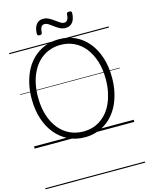

<svg xmlns="http://www.w3.org/2000/svg" viewBox="-201 -1229 1331 1727"><g transform="rotate(-15 464.0 -365.5)"><path d="M466 19Q382 19 313.5 -14Q245 -47 195 -107Q145 -167 117.5 -251Q90 -335 90 -438Q90 -506 102.5 -566.5Q115 -627 138 -678Q161 -729 194 -768.5Q227 -808 269 -836.5Q311 -865 360.5 -879.5Q410 -894 466 -894Q548 -894 616.5 -861.5Q685 -829 734.5 -768.5Q784 -708 811 -624.5Q838 -541 838 -438Q838 -370 825.5 -309.5Q813 -249 790 -198Q767 -147 734 -107Q701 -67 659.5 -39Q618 -11 569 4Q520 19 466 19ZM466 -35Q511 -35 552 -47Q593 -59 628 -83.5Q663 -108 691 -142.5Q719 -177 738.5 -222.5Q758 -268 769 -321.5Q780 -375 780 -438Q780 -532 756.5 -606Q733 -680 691 -733Q649 -786 591.5 -813.5Q534 -841 466 -841Q419 -841 378 -828.5Q337 -816 301.5 -792Q266 -768 238 -733Q210 -698 190 -653Q170 -608 159.5 -554.5Q149 -501 149 -438Q149 -344 172.5 -269.5Q196 -195 238.5 -142.5Q281 -90 338.5 -62.5Q396 -35 466 -35ZM308 -973Q286 -973 286 -994Q288 -1049 311 -1078.5Q334 -1108 374 -1108Q403 -1108 427 -1095.5Q451 -1083 472.5 -1067Q494 -1051 513 -1038Q532 -1025 552 -1025Q572 -1025 582.5 -1042.5Q593 -1060 594 -1092Q595 -1110 618 -1110Q632 -1110 637 -1105.5Q642 -1101 642 -1089Q640 -1035 616.5 -1005.5Q593 -976 551 -976Q523 -976 499 -988.5Q475 -1001 454 -1017Q433 -1033 413.5 -1046Q394 -1059 374 -1059Q355 -1059 344.5 -1043Q334 -1027 332 -993Q331 -982 326 -977.5Q321 -973 308 -973ZM0 369H928V379H0ZM0 -20H928V0H0ZM0 -505H928V-500H0ZM0 -889H928V-879H0Z"/></g></svg>

Font: Playwrite HR Lijeva Guides
Style: Regular
Weight: 400
Designer: Veronika Burian, José Scaglione
Foundry: TypeTogether
Version: Version 1.003